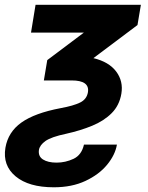

<svg xmlns="http://www.w3.org/2000/svg" viewBox="-25 -566 618 802"><path d="M123.5 -545.9H563.5L549.3 -461.4L365.2 -323.2Q430.2 -307.6 460.4 -267.1Q490.7 -226.6 481.9 -174.3Q473.6 -125.5 441.4 -93.3Q409.2 -61 360.1 -40.8Q311 -20.5 251.5 -7.3Q189 5.9 165 22.9Q141.1 40 137.7 60.1Q133.8 86.9 154.5 100.1Q175.3 113.3 211.4 113.3Q248.5 113.3 282.2 97.4Q315.9 81.5 325.7 38.1H463.4Q456.1 81.1 422.4 122.1Q388.7 163.1 332 189.7Q275.4 216.3 199.7 216.3Q95.2 216.3 40.3 170.7Q-14.6 125 -2.4 51.3Q8.8 -14.6 64.5 -54.2Q120.1 -93.8 228.5 -114.3Q281.7 -124 309.6 -137.7Q337.4 -151.4 342.3 -180.7Q350.1 -230 274.4 -230H158.2L172.4 -314.9L325.2 -429.7H104.5Z"/></svg>

Font: Inter
Style: Bold Italic
Weight: 700
Italic angle: -9.39999°
Designer: Rasmus Andersson
Foundry: rsms
Version: Version 4.001;git-9221beed3